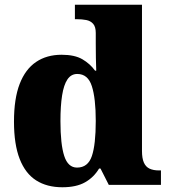

<svg xmlns="http://www.w3.org/2000/svg" viewBox="-20 -780 715 810"><path d="M243 10Q178 10 132.5 -19Q87 -48 63 -109.5Q39 -171 39 -267Q39 -364 63 -426Q87 -488 132 -518.5Q177 -549 240 -549Q295 -549 327.5 -530Q360 -511 381 -482H386Q385 -505 384.5 -536Q384 -567 384 -596V-641Q384 -667 373 -679.5Q362 -692 344 -695.5Q326 -699 304 -699H296V-760H579V-143Q579 -112 587 -94Q595 -76 611 -68.5Q627 -61 651 -61H659V0H439L404 -69H398Q376 -32 339 -11Q302 10 243 10ZM305 -73Q351 -73 367.5 -121.5Q384 -170 384 -270Q384 -365 367.5 -416.5Q351 -468 306 -468Q280 -468 264.5 -445Q249 -422 242 -377.5Q235 -333 235 -269Q235 -171 251 -122Q267 -73 305 -73Z"/></svg>

Font: Noto Serif Armenian Black
Style: Regular
Weight: 900
Version: Version 2.007